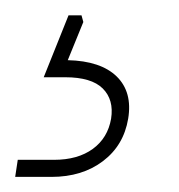

<svg xmlns="http://www.w3.org/2000/svg" viewBox="-60 -29 236 253"><path d="M-40 204.1 -36.6 181.6H11.2Q42.5 181.6 62.3 167.2Q82 152.8 86.4 127.4Q90.3 102.5 75.4 87.6Q60.5 72.8 25.9 72.8H-2.4L30.3 -8.8H47.4L49.8 0L29.3 50.3Q72.8 51.3 93.8 71.8Q114.7 92.3 108.9 127.4Q103 162.6 75.7 183.3Q48.3 204.1 7.8 204.1Z"/></svg>

Font: Inter 28pt Thin
Style: Italic
Weight: 250
Italic angle: -9.3988°
Designer: Rasmus Andersson
Foundry: rsms
Version: Version 4.001;git-66647c0bb